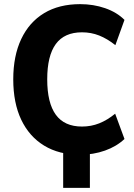

<svg xmlns="http://www.w3.org/2000/svg" viewBox="-20 -736 649 927"><path d="M285 171V-75H414V171ZM366 11Q265 11 193 -33Q121 -77 82.5 -158Q44 -239 44 -353Q44 -466 82.5 -547.5Q121 -629 193 -672.5Q265 -716 367 -716Q431 -716 487.5 -696.5Q544 -677 581 -640L537 -518Q498 -549 459 -564.5Q420 -580 376 -580Q291 -580 249.5 -523.5Q208 -467 208 -353Q208 -239 249.5 -182Q291 -125 376 -125Q420 -125 459 -140.5Q498 -156 536 -187L581 -65Q543 -29 487 -9Q431 11 366 11Z"/></svg>

Font: Nunito Sans 12pt ExtraLight
Style: Weight 830 Width 84 Optical size 12.0 YTLC 445
Weight: 830
Width: 4
Designer: Vernon Adams
Foundry: Vernon Adams
Version: Version 3.101;gftools[0.9.27]